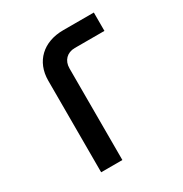

<svg xmlns="http://www.w3.org/2000/svg" viewBox="-170 -858 939 987"><g transform="rotate(-30 300.0 -365.0)"><path d="M147 0H273V-544C273 -590 303 -621 349 -621H525V-730H343C225 -730 147 -657 147 -544Z"/></g></svg>

Font: JetBrains Mono
Style: Bold
Weight: 558
Monospace: yes
Designer: Philipp Nurullin, Konstantin Bulenkov
Foundry: JetBrains
Version: Version 2.305